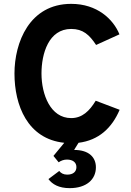

<svg xmlns="http://www.w3.org/2000/svg" viewBox="-20 -731 680 995"><path d="M341 244C428 244 477 199 477 136C477 85 442 46 364 46L387 9C492 -4 560 -68 600 -162L476 -209C444 -156 406 -119 349 -119C241 -119 195 -242 195 -350C195 -453 232 -581 349 -581C410 -581 443 -551 478 -498L599 -553C567 -632 483 -711 349 -711C132 -711 55 -510 55 -350C55 -186 122 -11 313 9L257 77L284 110C297 101 311 96 327 96C358 96 376 111 376 135C376 159 359 174 328 174C309 174 295 166 287 155L231 197C251 224 285 244 341 244Z"/></svg>

Font: Overpass ExtraBold
Style: Regular
Weight: 800
Designer: Delve Withrington, Thomas Jockin
Foundry: Delve Fonts
Version: Version 3.000;DELV;Overpass